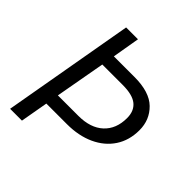

<svg xmlns="http://www.w3.org/2000/svg" viewBox="-191 -832 963 963"><g transform="rotate(45 291.0 -350.0)"><path d="M31 0 154 -700H238L213 -554H359Q466 -554 516 -505Q566 -456 566 -383Q566 -311 531 -258Q496 -205 433 -176Q370 -147 287 -147H141L115 0ZM153 -217H298Q384 -217 431.5 -261Q479 -305 479 -382Q479 -432 447.5 -458Q416 -484 345 -484H201Z"/></g></svg>

Font: DeepMind Sans
Style: Italic
Weight: 400
Italic angle: -10°
Designer: Jonny Pinhorn / Modifications: Colophon Foundry
Foundry: Colophon Foundry
Version: Version 1.002; ttfautohint (v1.8.2)